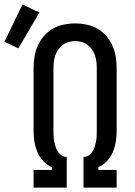

<svg xmlns="http://www.w3.org/2000/svg" viewBox="-90 -849 610 869"><path d="M62 0V-80H145V-92Q123 -102 106 -120Q89 -138 79.5 -160.5Q70 -183 66 -207Q62 -231 62 -255V-539Q62 -565 66 -591Q70 -617 80.5 -641Q91 -665 108.5 -685.5Q126 -706 148.5 -719Q171 -732 197.5 -737.5Q224 -743 250 -743Q276 -743 302.5 -737.5Q329 -732 351.5 -719Q374 -706 391.5 -685.5Q409 -665 419.5 -641Q430 -617 434 -591Q438 -565 438 -539V-255Q438 -231 434 -207Q430 -183 420.5 -160.5Q411 -138 394 -120Q377 -102 355 -92V-80H438V0H288V-139H290Q302 -139 312 -146Q322 -153 328.5 -163Q335 -173 338.5 -184.5Q342 -196 344.5 -208Q347 -220 347.5 -231.5Q348 -243 348 -255V-539Q348 -554 346.5 -568.5Q345 -583 340 -597.5Q335 -612 326.5 -624.5Q318 -637 306 -646Q294 -655 279.5 -659Q265 -663 250 -663Q235 -663 220.5 -659Q206 -655 194 -646Q182 -637 173.5 -624.5Q165 -612 160 -597.5Q155 -583 153.5 -568.5Q152 -554 152 -539V-255Q152 -243 152.5 -231.5Q153 -220 155.5 -208Q158 -196 161.5 -184.5Q165 -173 171.5 -163Q178 -153 188 -146Q198 -139 210 -139H212V0ZM-7 -630 -70 -660 12 -829 88 -792Z"/></svg>

Font: Iosevka SS04 Medium
Style: Regular
Weight: 500
Monospace: yes
Designer: Belleve Invis
Foundry: Belleve Invis
Version: Version 19.0.0; ttfautohint (v1.8.4)